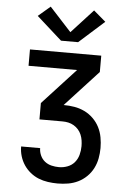

<svg xmlns="http://www.w3.org/2000/svg" viewBox="-63 -1030 727 1076"><g transform="rotate(5 300.0 -492.0)"><path d="M302 0Q275 0 247.5 -4Q220 -8 195 -18Q170 -28 148.5 -45.5Q127 -63 112 -85.5Q97 -108 89 -134.5Q81 -161 81 -189H188Q188 -168 197 -148Q206 -128 222.5 -115Q239 -102 260 -97Q281 -92 302 -92Q327 -92 350.5 -101Q374 -110 389.5 -128.5Q405 -147 411.5 -171Q418 -195 418 -220Q418 -236 415.5 -252.5Q413 -269 406.5 -284.5Q400 -300 389 -312.5Q378 -325 363.5 -333.5Q349 -342 333 -345.5Q317 -349 300 -349H170V-441L356 -643H83V-735H484V-643L298 -441H300Q330 -441 359.5 -436Q389 -431 416 -418Q443 -405 465 -383.5Q487 -362 500.5 -335.5Q514 -309 519.5 -279Q525 -249 525 -219Q525 -190 519.5 -160.5Q514 -131 500.5 -104.5Q487 -78 465.5 -57Q444 -36 417.5 -23Q391 -10 361.5 -5Q332 0 302 0ZM252 -799 110 -926 178 -984 300 -851 422 -984 490 -926 348 -799Z"/></g></svg>

Font: Iosevka SS04 Semibold Extended
Style: Regular
Weight: 600
Width: 7
Monospace: yes
Designer: Belleve Invis
Foundry: Belleve Invis
Version: Version 19.0.0; ttfautohint (v1.8.4)